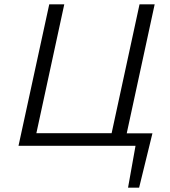

<svg xmlns="http://www.w3.org/2000/svg" viewBox="-20 -678 791 893"><path d="M547.6 0 560 -58H689.5L647.6 0ZM575.5 195 620.7 -58H689L627 195ZM486.5 0 629 -658H699.4L556.9 0ZM88.5 0 100.5 -58.5H546.4L534 0ZM66.1 0 209.1 -658H279L136.5 0Z"/></svg>

Font: Ysabeau
Style: Bold Italic
Weight: 700
Italic angle: -12°
Designer: Christian Thalmann (Catharsis Fonts)
Version: Version 2.002